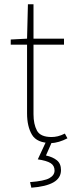

<svg xmlns="http://www.w3.org/2000/svg" viewBox="-20 -658 342 894"><path d="M218 8Q152 8 129 -30.5Q106 -69 106 -130V-450H30V-474L106 -478L110 -638H136V-478H278V-450H136V-126Q136 -80 152 -50Q168 -20 220 -20Q234 -20 249 -23.5Q264 -27 282 -36L294 -14Q275 -4 255 2Q235 8 218 8ZM126 216 120 190Q186 185 210 171.5Q234 158 234 136Q234 113 215.5 101.5Q197 90 156 84L196 -2H224L194 66Q226 73 245 88.5Q264 104 264 134Q264 171 229 191Q194 211 126 216Z"/></svg>

Font: Source Sans 3
Style: Regular
Weight: 200
Designer: Paul D. Hunt
Foundry: Adobe
Version: Version 3.046;hotconv 1.0.118;makeotfexe 2.5.65603